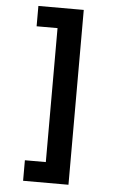

<svg xmlns="http://www.w3.org/2000/svg" viewBox="-60 -763 619 978"><g transform="rotate(5 250.0 -274.0)"><path d="M96 -721V-617H203V68H96V173H328V-721Z"/></g></svg>

Font: Noto Sans Mono UI Condensed ExtraBold
Style: Regular
Weight: 800
Width: 3
Designer: Monotype Design team
Foundry: Monotype Imaging Inc.
Version: 1.000